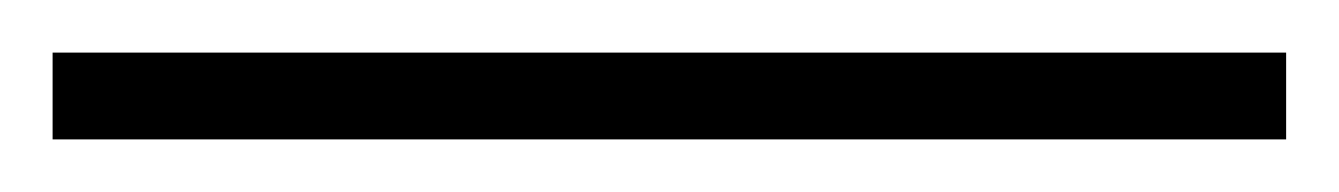

<svg xmlns="http://www.w3.org/2000/svg" viewBox="-25 -813 509 73"><path d="M-5 -760H464V-793H-5Z"/></svg>

Font: Noto Serif Devanagari ExtraLight
Style: Regular
Weight: 200
Designer: Universal Thirst, Indian Type Foundry and the Monotype Design Team
Foundry: Monotype Imaging Inc.
Version: Version 2.004